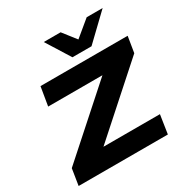

<svg xmlns="http://www.w3.org/2000/svg" viewBox="-210 -1116 1232 1282"><g transform="rotate(-30 406.0 -474.5)"><path d="M27 0 47 -126 596 -616 599 -561H116L140 -705H812L792 -582L240 -89L238 -144H737L715 0ZM421 -765 306 -949H436L515 -848L637 -949H760L568 -765Z"/></g></svg>

Font: Nunito Sans 7pt Expanded ExtraBold
Style: Italic
Weight: 800
Width: 7
Italic angle: -9°
Designer: Vernon Adams
Foundry: Vernon Adams
Version: Version 3.101;gftools[0.9.27]